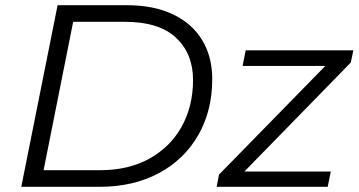

<svg xmlns="http://www.w3.org/2000/svg" viewBox="-20 -720 1382 740"><path d="M62 0 202 -700H468Q573 -700 647 -664.5Q721 -629 759.5 -565Q798 -501 798 -415Q798 -293 744 -199Q690 -105 592 -52.5Q494 0 363 0ZM148 -64H365Q476 -64 556.5 -109Q637 -154 680.5 -232.5Q724 -311 724 -412Q724 -513 658.5 -574.5Q593 -636 460 -636H262ZM815 0 824 -47 1234 -466H915L927 -526H1342L1332 -479L922 -59H1255L1243 0Z"/></svg>

Font: Montserrat
Style: Italic
Weight: 400
Italic angle: -11.3°
Designer: Julieta Ulanovsky
Foundry: Julieta Ulanovsky
Version: Version 9.000; ttfautohint (v1.8.4.7-5d5b)